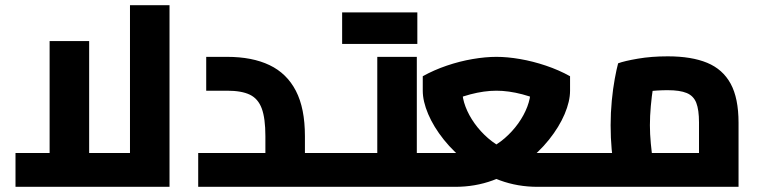

<svg xmlns="http://www.w3.org/2000/svg" viewBox="-20 -723 2945 743"><path d="M40 0V-131H555L483 -59V-703H636V0ZM172 -131V-564H325V-131Z M1160 0V-131H1264V0ZM747 0V-131H1107L1007 -45V-196Q1007 -265 993 -303Q979 -341 947 -356.5Q915 -372 859 -372H778V-503H859Q956 -503 1023 -471Q1090 -439 1125 -371.5Q1160 -304 1160 -196V0ZM1264 0V-131Q1276 -131 1280 -113.5Q1284 -96 1284 -66Q1284 -36 1280 -18Q1276 0 1264 0Z M1593 0V-131H1723V0ZM1723 0V-131Q1735 -131 1739 -113.5Q1743 -96 1743 -66Q1743 -36 1739 -18Q1735 0 1723 0ZM1264 0V-131H1533L1440 -54V-503H1593V0ZM1264 0Q1253 0 1248.5 -18Q1244 -36 1244 -66Q1244 -96 1248.5 -113.5Q1253 -131 1264 -131ZM1304 -553V-675H1458V-553ZM1441 -553V-675H1595V-553Z M1558 0V-131H1797Q1834 -131 1868.5 -146.5Q1903 -162 1933 -188Q1963 -214 1985.5 -245.5Q2008 -277 2020.5 -310Q2033 -343 2033 -372V-438L2105 -317Q2055 -344 2001.5 -358Q1948 -372 1901 -372Q1854 -372 1800.5 -358Q1747 -344 1697 -317L1769 -438V-372Q1769 -343 1781.5 -310Q1794 -277 1816.5 -245.5Q1839 -214 1869 -188Q1899 -162 1933.5 -146.5Q1968 -131 2004 -131H2238V0H2061Q1983 0 1915 -25Q1847 -50 1792 -91.5Q1737 -133 1697.5 -182.5Q1658 -232 1637 -281.5Q1616 -331 1616 -372V-428Q1659 -452 1709 -469Q1759 -486 1809 -494.5Q1859 -503 1901 -503Q1943 -503 1992.5 -494.5Q2042 -486 2092.5 -469Q2143 -452 2186 -428V-372Q2186 -331 2165 -281.5Q2144 -232 2104.5 -182.5Q2065 -133 2010 -91.5Q1955 -50 1887 -25Q1819 0 1741 0ZM1558 0Q1547 0 1542.5 -18Q1538 -36 1538 -66Q1538 -96 1542.5 -113.5Q1547 -131 1558 -131ZM2238 0V-131Q2249 -131 2253.5 -113.5Q2258 -96 2258 -66Q2258 -36 2253.5 -18Q2249 0 2238 0Z M2237 0V-131H2747L2685 -76V-249Q2685 -298 2674.5 -325Q2664 -352 2637.5 -363Q2611 -374 2564 -374Q2523 -374 2484.5 -369Q2446 -364 2424 -355L2519 -443Q2513 -421 2507.5 -386Q2502 -351 2498.5 -312.5Q2495 -274 2495 -238Q2495 -205 2498.5 -168Q2502 -131 2506.5 -102.5Q2511 -74 2513 -64L2368 -23Q2363 -38 2357 -70Q2351 -102 2347 -145.5Q2343 -189 2343 -238Q2343 -287 2347.5 -333.5Q2352 -380 2359 -418Q2366 -456 2372 -478Q2396 -487 2448.5 -496Q2501 -505 2564 -505Q2656 -505 2716.5 -480Q2777 -455 2807.5 -399Q2838 -343 2838 -248V0ZM2238 0Q2227 0 2222.5 -18Q2218 -36 2218 -66Q2218 -96 2222.5 -113.5Q2227 -131 2238 -131Z"/></svg>

Font: Cairo ExtraBold
Style: Regular
Weight: 800
Designer: Mohamed Gaber, Accademia di Belle Arti di Urbino
Foundry: Kief Type Foundry, Accademia di Belle Arti di Urbino
Version: Version 3.117